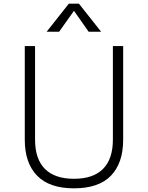

<svg xmlns="http://www.w3.org/2000/svg" viewBox="-20 -1009 806 1046"><path d="M115 0ZM115 -248V-758H171V-248Q171 -143 224.5 -89Q278 -35 383 -35Q488 -35 541.5 -89Q595 -143 595 -248V-758H651V-248Q651 -121 584.5 -52Q518 17 383 17Q249 17 182 -52Q115 -121 115 -248ZM463 -836 383 -950 302 -836H234L355 -989H410L531 -836Z"/></svg>

Font: Biryani ExtraLight
Style: Regular
Weight: 275
Designer: Dan Reynolds and Mathieu Reguer
Foundry: Dan Reynolds and Mathieu Reguer
Version: Version 1.004; ttfautohint (v1.1) -l 5 -r 5 -G 72 -x 0 -D la